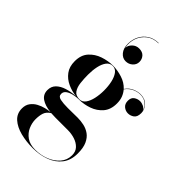

<svg xmlns="http://www.w3.org/2000/svg" viewBox="-306 -865 1216 1216"><g transform="rotate(45 302.0 -257.5)"><path d="M344.5 -604.3Q344.5 -579.9 325.3 -562.5Q306.1 -545.1 278.9 -545.1Q250.9 -545.1 230.9 -569.1Q210.9 -593.1 210.9 -635.1Q210.9 -671.9 226.9 -703.7Q242.9 -735.5 273.3 -755.3Q303.7 -775.1 346.1 -775.1V-772.7Q300.9 -772.7 268.7 -748.5Q236.5 -724.3 222.5 -685.3Q208.5 -646.3 217.7 -602.7Q218.1 -625.9 237.3 -644.7Q256.5 -663.5 282.9 -663.5Q313.3 -663.5 328.9 -646.1Q344.5 -628.7 344.5 -604.3ZM58 -66Q58 -99.5 79.5 -120.8Q101 -142 136.2 -153Q171.5 -164 213 -166.5Q173 -171 135.8 -188Q98.5 -205 74.8 -236.8Q51 -268.5 51 -317.5Q51 -373 80.8 -406.2Q110.5 -439.5 154.8 -454.5Q199 -469.5 242.5 -469.5Q283.5 -469.5 325.2 -456.2Q367 -443 395 -413Q416 -442.5 443.8 -453.8Q471.5 -465 494 -465Q536 -465 559 -439.2Q582 -413.5 582 -383.5Q582 -348.5 563.2 -335.2Q544.5 -322 523 -322Q501 -322 483.5 -336.5Q466 -351 466 -379Q466 -406.5 484 -419Q502 -431.5 523 -431.5Q539 -431.5 554.8 -423.8Q570.5 -416 577 -401Q571.5 -425.5 550.2 -444Q529 -462.5 494 -462.5Q471 -462.5 444.2 -451Q417.5 -439.5 396.5 -411Q412 -393.5 421 -370.5Q430 -347.5 430 -317.5Q430 -262.5 401.2 -229Q372.5 -195.5 329.2 -180.2Q286 -165 242.5 -165Q239.5 -165 237 -165Q216.5 -164.5 193 -159Q169.5 -153.5 153 -141.8Q136.5 -130 136.5 -111Q136.5 -88 163 -82.5Q189.5 -77 230 -77Q256.5 -77 276.2 -77.5Q296 -78 317.5 -78Q345.5 -78 374 -71.8Q402.5 -65.5 426 -48.8Q449.5 -32 464 -0.5Q478.5 31 478.5 82Q478.5 143 447.5 182.5Q416.5 222 365 241Q313.5 260 252.5 260Q193.5 260 142 246.8Q90.5 233.5 58.2 204.8Q26 176 26 130Q26 99 41.5 78Q57 57 80.2 44.5Q103.5 32 128 26Q152.5 20 170.5 19Q118.5 13.5 88.2 -7Q58 -27.5 58 -66ZM171 -317.5Q171 -280 175 -245.8Q179 -211.5 194 -189.8Q209 -168 242.5 -168Q267.5 -168 283.2 -189.8Q299 -211.5 306.5 -245.8Q314 -280 314 -317.5Q314 -356.5 306.5 -390.5Q299 -424.5 283.2 -445.8Q267.5 -467 242.5 -467Q217.5 -467 201.5 -445.8Q185.5 -424.5 178.2 -390.5Q171 -356.5 171 -317.5ZM135.5 118Q135.5 150.5 149.5 182.2Q163.5 214 193.2 235Q223 256 270 256Q319 256 362.5 239Q406 222 433.5 190.2Q461 158.5 461 115Q461 82 441.5 61.5Q422 41 391.8 31.2Q361.5 21.5 329 21.5H218Q197 21.5 178.5 20Q151.5 37 143.5 61Q135.5 85 135.5 118Z"/></g></svg>

Font: Bodoni* 72pt Medium
Style: Regular
Weight: 500
Version: Version 2.3